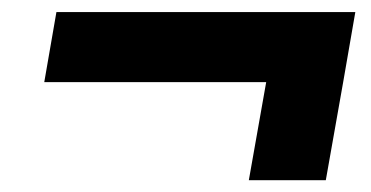

<svg xmlns="http://www.w3.org/2000/svg" viewBox="-20 -475 626 324"><path d="M54.7 -336.4 75.2 -454.6H579.6L559.1 -336.4L529.8 -170.9H399.9L429.2 -336.4Z"/></svg>

Font: Cascadia Mono
Style: Bold Italic
Weight: 700
Italic angle: -10°
Monospace: yes
Designer: Aaron Bell
Foundry: Saja Typeworks
Version: Version 2404.023; ttfautohint (v1.8.4)